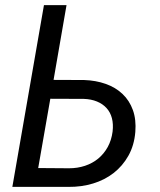

<svg xmlns="http://www.w3.org/2000/svg" viewBox="-20 -731 627 751"><path d="M189.5 -418.5 309.1 -418Q355 -416.5 393.6 -402.8Q432.1 -389.2 459.2 -363.5Q486.3 -337.9 499.8 -300.5Q513.2 -263.2 509.3 -214.8Q504.9 -162.1 482.2 -121.8Q459.5 -81.5 424.3 -54.2Q389.2 -26.9 343.8 -13.2Q298.3 0.5 248 0H28.3L151.9 -710.9H240.2ZM176.8 -344.7 129.4 -73.7 250 -72.8Q283.2 -72.8 312.5 -82.5Q341.8 -92.3 364.3 -110.8Q386.7 -129.4 401.4 -156Q416 -182.6 420.4 -216.3Q423.8 -245.6 417.7 -268.8Q411.6 -292 396.7 -308.3Q381.8 -324.7 359.1 -334Q336.4 -343.3 307.6 -344.2Z"/></svg>

Font: Roboto Mono
Style: Italic
Weight: 400
Designer: Google
Version: Version 2.000985; 2015; ttfautohint (v1.3)